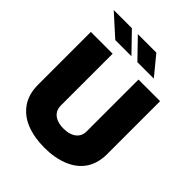

<svg xmlns="http://www.w3.org/2000/svg" viewBox="-255 -1076 1231 1231"><g transform="rotate(45 361.0 -460.5)"><path d="M360.8 8.5Q269.2 8.5 197.8 -19.5Q126.4 -47.6 85.6 -107.2Q46.9 -164.1 46.9 -247.2V-727.3H244.3V-255.7Q244.3 -237.2 251.2 -220.7Q258.2 -204.2 272.5 -191.8Q286.9 -179.3 308.9 -172.1Q331 -164.8 360.8 -164.8Q389.9 -164.8 411.9 -171.7Q433.9 -178.6 448.9 -190.9Q463.8 -203.1 471.2 -219.8Q478.7 -236.5 478.7 -255.7V-727.3H674.7V-247.2Q674.7 -203.8 664.4 -168.3Q654.1 -132.8 634.8 -104.8Q615.4 -76.7 588.1 -55.8Q560.7 -34.8 526.6 -21Q455.3 8.5 360.8 8.5ZM544 -801.1H394.9L269.9 -930.4H437.5ZM340.9 -801.1H194.6L51.1 -930.4H215.9Z"/></g></svg>

Font: Linik Sans Black
Style: Regular
Weight: 900
Designer: Fonts by Rasmus Andersson / Changes by Cristiano Sobral with parts from Marc Monis
Foundry: rsms
Version: Version 3.020; ttfautohint (v1.6)